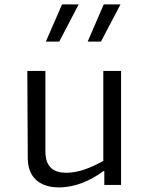

<svg xmlns="http://www.w3.org/2000/svg" viewBox="-20 -822 660 854"><path d="M101.5 -506.5 103.5 -117.5C104 -37.5 152 11.5 242.5 11.5C314 11.5 383 -18.5 440 -61H444V0.5H518.5V-506.5H439.5V-106.5C382.5 -74 326 -53.5 275 -53.5C220 -53.5 182 -77.5 182 -148.5V-506.5ZM184 -637H243.5L330 -802.5H256ZM370 -637H429L516 -802.5H441.5Z"/></svg>

Font: Monaspace Argon Light
Style: Regular
Weight: 300
Designer: Riley Cran & the Lettermatic Team
Foundry: Lettermatic
Version: Version 1.000 (Monaspace Argon)